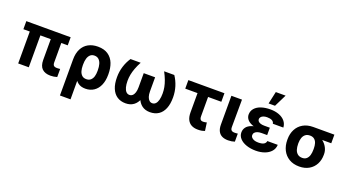

<svg xmlns="http://www.w3.org/2000/svg" viewBox="-63 -1479 4334 2394"><g transform="rotate(20 2104.0 -282.5)"><path d="M645.4 -423.3H57V-530.4H645.4ZM282.6 0H142V-530.4H282.6ZM559.8 -530.4V-164.7Q560 -143.6 566.1 -132.3Q572.3 -121 584.4 -116.2Q596.5 -111.3 616 -111.3Q628.5 -111.3 637.4 -112.3Q646.3 -113.3 657.5 -114.3V-7.3L656 -6.9Q635.8 -0.7 614.8 2.7Q593.9 6.1 570.3 6.1Q498.6 6.1 459.5 -31.1Q420.5 -68.2 420.3 -147.9V-530.4Z M1007.6 -537.3Q1090.3 -537.3 1143.4 -500.6Q1196.6 -463.9 1220.9 -401.6Q1245.1 -339.2 1245.1 -259.3V-249.6Q1245.1 -172 1220 -113.5Q1195 -55 1147.4 -22.7Q1099.8 9.7 1035.1 9.7Q975.6 9.7 937.5 -18.8Q899.3 -47.3 877.5 -98Q855.7 -148.7 842.1 -224L907.2 -250.1Q907.4 -212.3 916.1 -180.4Q924.8 -148.5 946.5 -127.2Q968.3 -105.9 1005.6 -105.9Q1042 -105.9 1064.1 -126.1Q1086.1 -146.3 1095.2 -178.1Q1104.3 -209.9 1104.1 -249.6V-259.3Q1104.1 -304.9 1094.2 -340.3Q1084.2 -375.7 1061.8 -396.6Q1039.5 -417.4 1003.7 -417.4Q970 -417.4 948.5 -397.5Q926.9 -377.5 917 -343.7Q907.1 -309.8 907.2 -267.2L908.4 197.5H767.9V-279.9Q767.9 -362.3 797.2 -420.1Q826.5 -477.9 880.4 -507.6Q934.2 -537.3 1007.6 -537.3Z M1497.1 -263.6Q1497.1 -214.6 1506.7 -178.9Q1516.3 -143.3 1534.4 -124.2Q1552.6 -105.2 1578.4 -105.2Q1601.2 -105.2 1618.5 -120.2Q1635.8 -135.3 1645.2 -164.4Q1654.5 -193.6 1654.5 -235V-421.5H1759.9V-249Q1759.9 -169.4 1738.5 -111.4Q1717.1 -53.5 1674.2 -21.9Q1631.3 9.7 1568 9.7Q1502.8 9.7 1455.6 -21.3Q1408.4 -52.3 1383 -113.4Q1357.6 -174.4 1358.2 -263.5Q1358.5 -336.3 1379.4 -404Q1400.2 -471.8 1439.5 -530.4H1574.4Q1546.8 -478.3 1529.8 -432.8Q1512.8 -387.2 1505 -346Q1497.1 -304.7 1497.1 -263.6ZM2101.8 -263.5Q2102.4 -174.4 2077.2 -113.4Q2052.1 -52.3 2004.8 -21.3Q1957.4 9.7 1892 9.7Q1828.7 9.7 1785.8 -21.9Q1742.9 -53.5 1721.5 -111.4Q1700.1 -169.4 1700.1 -249V-421.5H1805.5V-235Q1805.5 -193.7 1815.1 -164.6Q1824.8 -135.6 1841.8 -120.4Q1858.7 -105.2 1881.5 -105.2Q1907.4 -105.2 1925.7 -124.2Q1944.1 -143.3 1953.5 -178.9Q1962.9 -214.6 1962.9 -263.6Q1962.9 -304.9 1955.2 -346.1Q1947.4 -387.2 1930.3 -432.8Q1913.2 -478.3 1885.6 -530.4H2020.5Q2059.7 -471.8 2080.6 -404Q2101.4 -336.3 2101.8 -263.5Z M2685.8 -417.1H2207V-530.4H2685.8ZM2510.1 -530.4V-159.5Q2510.1 -139 2515.7 -127.2Q2521.3 -115.4 2531.1 -110.6Q2540.8 -105.8 2556.3 -105.8Q2570.3 -105.8 2581.6 -107.9Q2592.9 -109.9 2603.9 -113.2L2618.9 -5.9Q2595.8 2.9 2575.4 6.3Q2555 9.7 2527.6 9.7Q2477.2 9.7 2442 -9.3Q2406.9 -28.2 2388.4 -66Q2369.9 -103.7 2369.9 -160.6V-530.4Z M2918.7 -530.4 2916.8 -164.7Q2917 -143.7 2923.4 -132.3Q2929.8 -121 2941.8 -116.2Q2953.8 -111.3 2972.9 -111.3Q2985.3 -111.3 2994.6 -112.3Q3003.9 -113.3 3014.5 -114.3V-7.5Q2995.6 -1 2973.6 2.6Q2951.6 6.1 2927.9 6.1Q2880.9 6.1 2847.7 -9.8Q2814.5 -25.8 2796.4 -60Q2778.3 -94.3 2778.1 -147.9V-530.4Z M3364.8 -277.8V-222.4H3290Q3262.1 -222.4 3239.6 -215.5Q3217.1 -208.6 3203.3 -193.9Q3189.6 -179.2 3189.4 -158.3Q3189.6 -141.5 3201.6 -127.6Q3213.6 -113.6 3236.2 -105.2Q3258.7 -96.8 3290.1 -96.8Q3338.5 -96.8 3363.5 -110.9Q3388.5 -125.1 3392.6 -153.1H3530.7Q3528.5 -101.5 3496.4 -64.9Q3464.3 -28.3 3411.9 -9.3Q3359.4 9.7 3296.9 9.7Q3227.6 9.7 3171.7 -9.3Q3115.9 -28.2 3083.5 -63.2Q3051.1 -98.2 3050.9 -144.4Q3051.1 -183.4 3073.4 -213.3Q3095.6 -243.2 3142.1 -260.5Q3188.5 -277.8 3259.5 -277.8ZM3059.8 -384.3Q3060 -432.5 3090.2 -467Q3120.3 -501.6 3173.6 -519.4Q3226.9 -537.3 3296.3 -537.3Q3359.1 -537.3 3409.7 -518.4Q3460.3 -499.5 3490.1 -463.7Q3519.9 -427.9 3522.6 -379.3H3382.9Q3379.3 -405.4 3355 -418.4Q3330.7 -431.4 3289.3 -431.4Q3260.7 -431.4 3240.4 -423.6Q3220.1 -415.8 3209.5 -402.5Q3198.8 -389.2 3198.6 -373.4Q3198.8 -357 3209.7 -345.2Q3220.6 -333.3 3241.1 -326.7Q3261.5 -320 3290 -320H3364.8V-257.3H3259.5Q3194 -257.3 3149.1 -275.1Q3104.2 -292.9 3082.1 -321.5Q3060 -350.1 3059.8 -384.3ZM3282.7 -763.1H3412.7L3331.8 -599.2H3246.7Z M3870.6 -513.8Q3876.6 -511.5 3882.5 -505.6Q3888.5 -499.8 3896.3 -491.7Q3904.5 -479 3913.2 -469Q3922 -459.1 3934.8 -449.7Q3947.5 -440.2 3965.1 -434.9Q4003.3 -422.3 4037.6 -393.8Q4071.9 -365.3 4092.4 -325.4Q4112.9 -285.5 4112.9 -241.7V-232Q4113.1 -163.6 4084.6 -108.9Q4056.1 -54.1 4001.4 -22.2Q3946.8 9.7 3871.9 9.7Q3793.6 9.7 3737.1 -24.3Q3680.6 -58.3 3650.9 -117.3Q3621.3 -176.4 3621.1 -251.4V-262.4Q3621.3 -334.7 3650.8 -391.6Q3680.2 -448.6 3736.3 -481.2Q3792.5 -513.8 3870.6 -513.8ZM3871.9 -104.4Q3906.7 -104.4 3928.4 -123.8Q3950.1 -143.2 3959.7 -175.8Q3969.2 -208.3 3969 -251.4V-262.4Q3969.2 -301.9 3959.7 -332.8Q3950.1 -363.6 3927.9 -381.7Q3905.7 -399.7 3870.6 -399.7Q3833.7 -399.7 3810.3 -381.7Q3787 -363.6 3776.1 -332.7Q3765.2 -301.7 3765 -262.4V-251.4Q3765.2 -208.1 3775.7 -175.7Q3786.2 -143.2 3809.9 -123.8Q3833.6 -104.4 3871.9 -104.4ZM4150.7 -399.7H3870.6V-513.8H4150.7Z"/></g></svg>

Font: Pretendard Variable
Style: Regular
Weight: 400
Designer: Base glyphs from Inter by Rasmus Andersson; Hangul glyphs from Noto Sans CJK(Source Han Sans) by Jang Soo-young and Kang
Foundry: Kil Hyung-jin
Version: Version 1.100;FEAKit 1.0